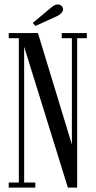

<svg xmlns="http://www.w3.org/2000/svg" viewBox="-20 -850 433 870"><path d="M140.6 -732.4 128.4 -746.1 213.9 -817.4Q227.5 -829.6 241.7 -829.8Q255.9 -830.1 263.2 -817.9Q269.5 -806.6 261.5 -795.2Q253.4 -783.7 236.3 -775.9ZM19.5 0V-22.9H65.4V-676.8H19.5V-700.2H151.9L305.7 -195.3V-676.8H259.8V-700.2H373.5V-676.8H329.6V0H287.6L89.4 -638.2V-22.9H140.1V0Z"/></svg>

Font: Imbue
Style: Regular
Weight: 400
Designer: Tyler Finck
Foundry: Etcetera Type Company
Version: Version 0.910